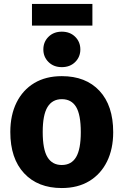

<svg xmlns="http://www.w3.org/2000/svg" viewBox="-20 -933 624 970"><path d="M292.4 -548.3Q413.5 -548.3 482.7 -474Q551.9 -399.6 551.9 -265.2Q551.9 -180.5 520.7 -117.1Q489.4 -53.6 431.3 -18.3Q373.2 17 292 17Q171.3 17 101.7 -57.7Q32.1 -132.4 32.1 -266.1Q32.1 -351.2 63.5 -414.8Q94.9 -478.3 153 -513.3Q211.2 -548.3 292.4 -548.3ZM292.4 -432Q244.4 -432 220.1 -392.3Q195.8 -352.7 195.8 -266.1Q195.8 -178.1 220 -138.7Q244.1 -99.4 292 -99.4Q340.6 -99.4 364.4 -139.2Q388.2 -179.1 388.2 -265.2Q388.2 -353.9 364.4 -393Q340.6 -432 292.4 -432ZM292.3 -773Q333.7 -773 359.8 -747.2Q385.9 -721.4 385.9 -683.2Q385.9 -645.4 359.8 -619.6Q333.7 -593.8 292.3 -593.8Q251.2 -593.8 225.1 -619.6Q199 -645.4 199 -683.2Q199 -721.4 225.1 -747.2Q251.2 -773 292.3 -773ZM446.8 -913V-803.5H141.5V-913Z"/></svg>

Font: Fira Sans Variable
Style: Regular
Weight: 400
Designer: Carrois Corporate & Edenspiekermann AG
Foundry: Carrois Corporate GbR & Edenspiekermann AG
Version: Version 4.202